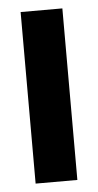

<svg xmlns="http://www.w3.org/2000/svg" viewBox="-44 -552 297 582"><g transform="rotate(-5 104.5 -261.0)"><path d="M41 0V-522H168V0Z"/></g></svg>

Font: Bricolage Grotesque 96pt SemiBold
Style: Regular
Weight: 600
Designer: Mathieu Triay
Foundry: Atelier Triay
Version: Version 1.001; ttfautohint (v1.8.4.7-5d5b);gftools[0.9.33.de